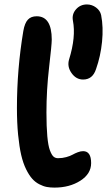

<svg xmlns="http://www.w3.org/2000/svg" viewBox="-20 -833 482 864"><path d="M354 -475.1Q322.3 -475.1 301.8 -504.4Q281.2 -533.7 291 -565.9Q322.3 -667 308.1 -740.2Q302.7 -769 322 -791Q341.3 -813 371.1 -813Q393.6 -813 412.1 -799.3Q430.7 -785.6 435.1 -765.1Q445.8 -710.4 439.2 -645Q432.6 -579.6 412.1 -522Q397 -475.1 354 -475.1ZM225.1 11.2Q206.1 11.2 190.4 8.3Q174.8 5.4 156.7 -3.9Q138.7 -13.2 124.8 -28.8Q110.8 -44.4 97.4 -71.5Q84 -98.6 75.4 -135.5Q66.9 -172.4 61.5 -226.3Q56.2 -280.3 56.2 -347.2Q56.2 -522 85 -693.8Q91.3 -729.5 105.5 -744.6Q119.6 -759.8 145 -759.8Q212.9 -759.8 212.9 -654.8Q212.9 -632.3 200.9 -530Q189 -427.7 189 -327.1Q189 -262.2 192.9 -219.7Q196.8 -177.2 204.6 -156.5Q212.4 -135.7 220.7 -128.4Q229 -121.1 241.2 -121.1Q260.7 -121.1 278.3 -126Q295.9 -130.9 306.6 -137Q317.4 -143.1 330.1 -147.9Q342.8 -152.8 354 -152.8Q390.1 -152.8 390.1 -99.1Q390.1 -50.8 341.6 -19.8Q293 11.2 225.1 11.2Z"/></svg>

Font: Shantell Sans Irregular
Style: Regular
Weight: 600
Designer: Stephen Nixon, Anya Danilova, Shantell Martin
Foundry: Arrow Type
Version: Version 1.006;[9816181b4]